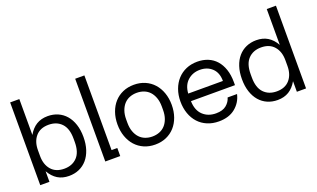

<svg xmlns="http://www.w3.org/2000/svg" viewBox="-77 -1140 2589 1570"><g transform="rotate(-20 1217.5 -355.0)"><path d="M310 10Q253 10 211.5 -15.5Q170 -41 141 -92V0H61V-720H141V-408Q170 -459 211.5 -484.5Q253 -510 310 -510Q358 -510 398 -492.5Q438 -475 467 -441.5Q496 -408 512 -359.5Q528 -311 528 -250Q528 -189 512 -140.5Q496 -92 467 -58.5Q438 -25 398 -7.5Q358 10 310 10ZM141 -225Q141 -150 180.5 -104.5Q220 -59 293 -59Q363 -59 405 -103Q447 -147 447 -235V-265Q447 -353 405 -397Q363 -441 293 -441Q220 -441 180.5 -395.5Q141 -350 141 -275Z M627 -720H707V-70H757V0H627Z M1060 10Q1007 10 963.5 -9Q920 -28 889 -62.5Q858 -97 841 -145Q824 -193 824 -250Q824 -307 841 -355Q858 -403 889 -437.5Q920 -472 963.5 -491Q1007 -510 1060 -510Q1113 -510 1156.5 -491Q1200 -472 1231 -437.5Q1262 -403 1279 -355Q1296 -307 1296 -250Q1296 -193 1279 -145Q1262 -97 1231 -62.5Q1200 -28 1156.5 -9Q1113 10 1060 10ZM905 -235Q905 -192 917 -159Q929 -126 949.5 -104Q970 -82 998.5 -71Q1027 -60 1060 -60Q1093 -60 1121.5 -71Q1150 -82 1170.5 -104Q1191 -126 1203 -159Q1215 -192 1215 -235V-265Q1215 -308 1203 -341Q1191 -374 1170.5 -396Q1150 -418 1121.5 -429Q1093 -440 1060 -440Q1027 -440 998.5 -429Q970 -418 949.5 -396Q929 -374 917 -341Q905 -308 905 -265Z M1614 10Q1559 10 1514 -9Q1469 -28 1437.5 -62.5Q1406 -97 1389 -145Q1372 -193 1372 -250Q1372 -307 1389.5 -355Q1407 -403 1438.5 -437.5Q1470 -472 1514 -491Q1558 -510 1612 -510Q1662 -510 1703.5 -493Q1745 -476 1774.5 -443Q1804 -410 1820.5 -361.5Q1837 -313 1837 -250V-224H1454Q1456 -144 1500.5 -102Q1545 -60 1614 -60Q1672 -60 1704 -86.5Q1736 -113 1746 -150H1828Q1812 -80 1757 -35Q1702 10 1614 10ZM1756 -290Q1756 -362 1714.5 -401Q1673 -440 1609 -440Q1546 -440 1502.5 -401Q1459 -362 1454 -290Z M2125 10Q2077 10 2037 -7.5Q1997 -25 1968 -58.5Q1939 -92 1923 -140.5Q1907 -189 1907 -250Q1907 -311 1923 -359.5Q1939 -408 1968 -441.5Q1997 -475 2037 -492.5Q2077 -510 2125 -510Q2182 -510 2223.5 -484.5Q2265 -459 2294 -408V-720H2374V0H2294V-92Q2265 -41 2223.5 -15.5Q2182 10 2125 10ZM1988 -235Q1988 -147 2030 -103Q2072 -59 2142 -59Q2215 -59 2254.5 -104.5Q2294 -150 2294 -225V-275Q2294 -350 2254.5 -395.5Q2215 -441 2142 -441Q2072 -441 2030 -397Q1988 -353 1988 -265Z"/></g></svg>

Font: CyStack Display
Style: Regular
Weight: 400
Designer: Weizhong Zhang
Foundry: 本地遙控
Version: Version 1.000;Glyphs 3.1.2 (3151)